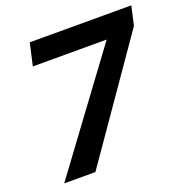

<svg xmlns="http://www.w3.org/2000/svg" viewBox="-126 -816 901 931"><g transform="rotate(-20 325.0 -350.0)"><path d="M49 0 481 -585H100L126 -700H650L628 -602L210 0Z"/></g></svg>

Font: Red Hat Display ExtraBold
Style: Italic
Weight: 800
Italic angle: -12°
Designer: Pentagram, MCKL
Foundry: Pentagram, MCKL
Version: Version 1.023